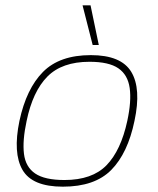

<svg xmlns="http://www.w3.org/2000/svg" viewBox="-20 -691 592 721"><path d="M328 -522 290 -671H320L351 -522ZM216 10Q101 10 64.5 -53Q28 -116 53 -237Q79 -358 141.5 -421Q204 -484 321 -484Q435 -484 473 -421Q511 -358 485 -237Q460 -116 398 -53Q336 10 216 10ZM222 -15Q326 -15 380 -70.5Q434 -126 458 -237Q474 -311 467 -360.5Q460 -410 424.5 -434.5Q389 -459 316 -459Q213 -459 158 -403.5Q103 -348 80 -237Q64 -163 70 -113.5Q76 -64 112 -39.5Q148 -15 222 -15Z"/></svg>

Font: Kanit Thin
Style: Italic
Weight: 250
Italic angle: -12°
Designer: Katatrad Team
Foundry: CadsonDemak
Version: Version 2.000; ttfautohint (v1.8.3)